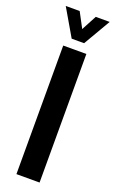

<svg xmlns="http://www.w3.org/2000/svg" viewBox="-152 -805 506 842"><g transform="rotate(20 101.5 -383.5)"><path d="M48 0V-600H156V0ZM72.5 -641 -1 -767H64L101.5 -696.5L139 -767H204L130.5 -641Z"/></g></svg>

Font: Big Shoulders Stencil Display Thin
Style: Bold
Weight: 700
Version: Version 2.001